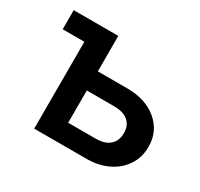

<svg xmlns="http://www.w3.org/2000/svg" viewBox="-112 -641 817 783"><g transform="rotate(30 296.0 -249.5)"><path d="M130 0V-477L184 -409H28V-499H238V-18L168 -90H367Q410 -90 433 -110Q456 -130 456 -167Q456 -203 433 -222.5Q410 -242 367 -242H186V-332H376Q464 -332 517.5 -286.5Q571 -241 571 -169Q571 -119 546 -81Q521 -43 477 -21.5Q433 0 376 0Z"/></g></svg>

Font: Wix Madefor Display SemiBold
Style: Regular
Weight: 600
Designer: Dalton Maag Ltd
Foundry: Dalton Maag Ltd
Version: Version 3.100